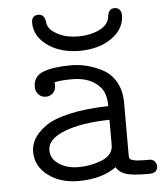

<svg xmlns="http://www.w3.org/2000/svg" viewBox="-49 -682 622 730"><g transform="rotate(-5 262.5 -317.5)"><path d="M59.1 -122.1Q59.1 -147 72 -169.9Q85 -192.9 115.5 -215.8Q146 -238.8 208.5 -253.4Q271 -268.1 358.9 -270Q358.9 -316.9 338.9 -340.8Q302.7 -383.8 231.9 -383.8Q187 -383.8 163.1 -377.9Q164.1 -374 164.1 -365.2Q164.1 -348.1 153.1 -337.2Q142.1 -326.2 126 -326.2Q108.9 -326.2 97.9 -338.1Q86.9 -350.1 86.9 -367.2Q86.9 -407.2 124.5 -422.1Q162.1 -437 231 -437Q261.7 -437 291.7 -429.4Q321.8 -421.9 352.3 -405.5Q382.8 -389.2 401.4 -356.2Q419.9 -323.2 419.9 -277.8V-76.2Q419.9 -67.4 422.9 -63.2Q425.8 -59.1 439.5 -56.2Q453.1 -53.2 482.9 -53.2H496.1Q510.3 -53.2 517.1 -44.7Q523.9 -36.1 523.9 -26.9Q523.9 0 492.2 0H479Q431.2 0 405.5 -7.1Q379.9 -14.2 366.2 -36.1Q310.1 3.9 221.2 3.9Q152.3 3.9 105.7 -31.5Q59.1 -66.9 59.1 -122.1ZM98.1 -610.8Q98.1 -638.7 124 -639.2Q147 -639.2 150.9 -610.8Q152.8 -585.9 176 -570.1Q199.2 -554.2 222.7 -549.1Q246.1 -543.9 270 -543.9Q314 -543.9 348.9 -560.5Q383.8 -577.1 388.2 -608.9V-611.8Q389.2 -614.7 389.6 -616.9Q390.1 -619.1 391.1 -622.6Q392.1 -626 394 -628.4Q396 -630.9 398.4 -633.5Q400.9 -636.2 405.5 -637.7Q410.2 -639.2 415 -639.2Q426.3 -639.2 433.6 -631.6Q440.9 -624 440.9 -610.8Q440.9 -557.6 391.8 -523.2Q342.8 -488.8 269 -488.8Q195.8 -488.8 147 -523.9Q98.1 -559.1 98.1 -610.8ZM121.1 -122.1Q121.1 -89.8 151.6 -69.3Q182.1 -48.8 227.1 -48.8Q270 -48.8 311 -64Q352.1 -79.1 357.9 -110.8Q358.9 -115.7 358.9 -126V-217.8Q252 -215.8 186.5 -190.4Q121.1 -165 121.1 -122.1Z"/></g></svg>

Font: CMU Typewriter Text
Style: Light
Weight: 200
Version: Version 0.7.0